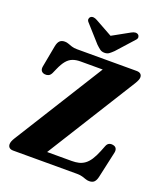

<svg xmlns="http://www.w3.org/2000/svg" viewBox="-165 -1022 984 1148"><g transform="rotate(20 327.0 -448.5)"><path d="M598.7 -628.8 219.9 -22.6 121.4 -61.4H400.8Q424.9 -61.4 445 -66.1Q465 -70.9 482.3 -83.3Q499.5 -95.7 514.4 -118.3Q529.4 -141 543.8 -176.4L558.7 -214Q564.7 -229 575.8 -233.8Q587 -238.7 600.8 -235.7Q615.9 -232.8 621.5 -222Q627.2 -211.3 623.8 -195.3L586.8 -27.8Q581.7 -5.3 570.9 5.6Q560.1 16.4 539.4 16.4Q527.6 16.4 516.4 12.4Q505.2 8.4 491.2 4.2Q477.1 0 456.4 0H50.8Q33.8 0 25.5 -7.9Q17.2 -15.8 17.2 -29.3Q17.2 -37.6 21 -47.8Q24.8 -58 32.9 -70.9L414.1 -680.8L434.6 -638.6H246.6Q218.1 -638.6 196.9 -630.4Q175.8 -622.2 159.1 -602.3Q142.4 -582.3 126.6 -546.2L113.1 -515.9Q105.4 -500.7 94.1 -496.2Q82.8 -491.6 70.8 -493.5Q56.2 -495.7 49.1 -505.8Q42 -515.9 45.2 -533.7L71.2 -673.2Q76.1 -696.7 87.3 -707.4Q98.5 -718 119 -718Q130.9 -718 142.3 -713.6Q153.6 -709.2 167.9 -704.6Q182.2 -700 202.2 -700H581Q597.9 -700 606.6 -692.5Q615.4 -685 615.4 -671.1Q615.4 -663.4 611.1 -652.8Q606.9 -642.2 598.7 -628.8ZM401.4 -822.6 253.3 -904.8Q226.5 -919.9 210.8 -907.3Q204.7 -902.2 203.9 -892.6Q203 -883 213.7 -872.3L308.1 -766.8Q322.4 -753.3 333.9 -744.7Q345.4 -736.1 362.9 -736.1Q380.4 -736.1 391.9 -744.7Q403.5 -753.3 417.3 -766.8L512.2 -872.3Q522.8 -883 522 -892.6Q521.2 -902.2 515.1 -907.3Q499 -919.9 472.2 -904.8L324.1 -822.6Z"/></g></svg>

Font: Fraunces
Style: Regular
Weight: 900
Version: Version 1.000;[b76b70a41]